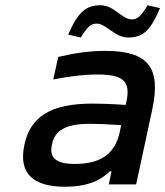

<svg xmlns="http://www.w3.org/2000/svg" viewBox="-20 -703 630 732"><path d="M381 -509C322 -509 267 -501 202 -486L183 -400C243 -412 301 -419 350 -419C449 -419 479 -395 462 -315L459 -303C400 -307 358 -308 333 -308C174 -308 96 -259 73 -151C50 -43 104 9 229 9C303 9 357 -9 399 -50H405L395 0H499L561 -288C594 -446 545 -509 381 -509ZM178 -152C189 -207 232 -231 323 -231C350 -231 397 -229 442 -226L437 -202C420 -119 367 -78 266 -78C193 -78 167 -101 178 -152ZM240 -571 288 -560C313 -601 327 -613 348 -613C386 -613 416 -560 469 -560C527 -560 555 -589 590 -672L543 -683C518 -641 503 -629 483 -629C444 -629 416 -683 363 -683C308 -683 277 -657 240 -571Z"/></svg>

Font: LT Wave Text Medium Italic
Style: Regular
Weight: 500
Designer: Daniel Lyons
Version: Version 2.5 (Glyphs App)